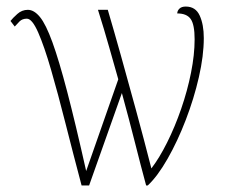

<svg xmlns="http://www.w3.org/2000/svg" viewBox="-20 -566 686 586"><path d="M229 0Q203 -98 180 -189Q157 -280 136 -352.5Q115 -425 96.5 -467Q78 -509 62 -509Q48 -509 39.5 -500.5Q31 -492 25 -485L12 -502Q19 -511 33 -523.5Q47 -536 65 -536Q84 -536 102 -514Q120 -492 140 -437Q160 -382 185 -286.5Q210 -191 243 -44L341 -324Q329 -366 313.5 -421Q298 -476 279 -536H309Q327 -475 349 -396.5Q371 -318 395 -230Q419 -142 442 -52Q466 -83 490 -131Q514 -179 533 -234Q552 -289 563 -344Q574 -399 574 -446Q574 -491 562 -508Q550 -525 521 -525Q521 -533 527.5 -539.5Q534 -546 547 -546Q577 -546 589.5 -518.5Q602 -491 602 -450Q602 -396 587 -330.5Q572 -265 547 -200Q522 -135 491.5 -81.5Q461 -28 431 0H426Q410 -59 392.5 -128.5Q375 -198 352 -282L252 0Z"/></svg>

Font: Noto Serif Condensed Thin
Style: Regular
Weight: 100
Width: 3
Designer: Monotype Design Team
Foundry: Monotype Imaging Inc.
Version: Version 2.013; ttfautohint (v1.8.4.7-5d5b)